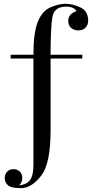

<svg xmlns="http://www.w3.org/2000/svg" viewBox="-20 -802 499 1010"><path d="M338.9 -691.9Q338.9 -729 381.8 -743.2Q378.9 -752.4 364.3 -759.8Q349.6 -767.1 328.1 -767.1Q264.6 -767.1 255.4 -710.9Q246.1 -654.8 246.1 -515.1V-514.2H413.1V-494.1H246.1V-115.2Q246.1 58.6 196.8 122.1Q145.5 187.5 92.3 187.7Q39.1 188 22 172.6Q4.9 157.2 4.9 135.7Q4.9 114.3 17.6 101.1Q30.3 87.9 50.8 87.9Q71.3 87.9 84.2 100.6Q97.2 113.3 97.2 134.8Q97.2 156.2 81.1 172.9Q118.7 168.5 134.8 148.9Q155.8 126 155.8 64.9V-494.1H36.1V-514.2H155.8V-515.1Q155.8 -629.4 178.7 -687Q201.7 -744.6 245.6 -763.4Q289.6 -782.2 325.2 -782.2Q360.8 -782.2 402.3 -763.4Q443.8 -744.6 443.8 -692.9Q443.8 -671.4 429.9 -656.7Q416 -642.1 392.6 -642.1Q369.1 -642.1 354 -655.3Q338.9 -668.5 338.9 -691.9Z"/></svg>

Font: PlayfairDisplay-Regular
Style: Regular
Weight: 400
Designer: Claus Eggers Sørensen
Foundry: Claus Eggers Sørensen
Version: Version 1.002;PS 001.002;hotconv 1.0.70;makeotf.lib2.5.58329